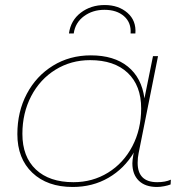

<svg xmlns="http://www.w3.org/2000/svg" viewBox="-20 -740 743 763"><path d="M659 -26 658 -7Q648 -3 632.5 0Q617 3 604 3Q557 3 531.5 -22Q506 -47 506 -91Q506 -102 510 -126L512 -134Q474 -70 411 -33.5Q348 3 269 3Q168 3 108.5 -53.5Q49 -110 49 -207Q49 -296 86.5 -367Q124 -438 190.5 -479Q257 -520 341 -520Q433 -520 488 -475.5Q543 -431 554 -349L588 -517H608L531 -132Q527 -113 527 -93Q527 -16 605 -16Q637 -16 659 -26ZM541 -309Q541 -400 487.5 -450.5Q434 -501 338 -501Q262 -501 200.5 -463Q139 -425 104 -358Q69 -291 69 -208Q69 -117 122.5 -66.5Q176 -16 272 -16Q348 -16 409.5 -54Q471 -92 506 -159Q541 -226 541 -309ZM396 -720Q451 -720 486.5 -689Q522 -658 518 -607H499Q502 -650 473 -675.5Q444 -701 395 -701Q348 -701 313.5 -675.5Q279 -650 273 -607H254Q261 -659 301 -689.5Q341 -720 396 -720Z"/></svg>

Font: Montserrat Alternates Thin
Style: Italic
Weight: 250
Italic angle: -11.3°
Designer: Julieta Ulanovsky
Foundry: Julieta Ulanovsky
Version: Version 7.200